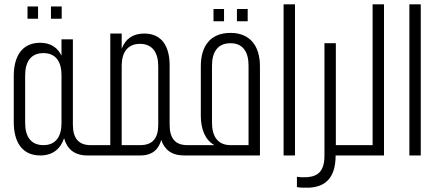

<svg xmlns="http://www.w3.org/2000/svg" viewBox="-20 -723 2035 893"><path d="M108 -693V-636H157V-693ZM217 -693V-636H267V-693ZM167 -524C82 -524 44 -461 44 -369V-155C44 -64 82 0 167 0C227 0 262 -32 278 -80C292 -30 326 0 386 0H407C410 0 411 -2 411 -4V-44C411 -47 410 -48 407 -48H401C344 -48 319 -82 319 -143V-540H266V-464C249 -500 217 -524 167 -524ZM266 -374V-150C266 -90 241 -48 182 -48C122 -48 97 -90 97 -151V-372C97 -434 122 -476 182 -476C241 -476 266 -434 266 -374Z M405 -48C403 -48 401 -47 401 -44V-4C401 -1 403 0 405 0H633C689 0 718 -29 730 -72C745 -27 778 0 836 0H857C859 0 860 -1 860 -3V-45C860 -47 859 -48 857 -48H851C793 -48 769 -82 769 -143V-419C769 -507 733 -567 651 -567C598 -567 563 -542 546 -496V-567H493V-48ZM546 -48V-420C547 -479 573 -519 631 -519C690 -519 716 -477 716 -415V-143C716 -82 691 -48 633 -48Z M973 -681V-624H1022V-681ZM1082 -681V-624H1132V-681ZM854 -48C852 -48 851 -47 851 -45V-3C851 -1 852 0 854 0H1189V-415C1189 -507 1145 -570 1052 -570C957 -570 914 -507 914 -415V-184C914 -123 934 -72 977 -48ZM1136 -48H1052C992 -48 966 -90 966 -152V-418C966 -480 992 -522 1052 -522C1111 -522 1136 -480 1136 -418Z M1299 -703V0H1352V-703Z M1361 147C1380 151 1397 150 1415 150C1489 147 1541 109 1541 0H1630C1632 0 1633 -1 1633 -3V-45C1633 -47 1632 -48 1630 -48H1542V-522H1489V1C1489 71 1461 97 1409 101C1394 102 1378 102 1361 99Z M1713 -703V-48H1627C1624 -48 1622 -47 1622 -44V-5C1622 -2 1624 0 1627 0H1766V-703Z M1884 -703V0H1937V-703Z"/></svg>

Font: Modon Arabic
Style: Regular
Weight: 400
Designer: Ahmedzaza
Foundry: Ahmedzaza
Version: Version 2.010